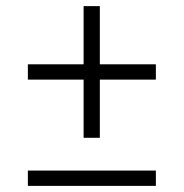

<svg xmlns="http://www.w3.org/2000/svg" viewBox="-20 -613 600 627"><path d="M253 -593H306V-163H253ZM489 -403V-353H71V-403ZM489 -56V-6H71V-56Z"/></svg>

Font: Roboto Serif 20pt ExtraLight
Style: Regular
Weight: 250
Version: Version 1.008